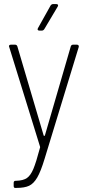

<svg xmlns="http://www.w3.org/2000/svg" viewBox="-20 -721 431 941"><path d="M47 190V175Q47 165 57 165H60Q94 164 112 151.5Q130 139 143.5 107Q157 75 176 3Q177 2 176.5 -0.5Q176 -3 176 -3L25 -491L24 -494Q24 -502 34 -502H54Q62 -502 65 -494L194 -57Q195 -55 197 -55Q199 -55 200 -57L327 -494Q330 -502 338 -502H357Q362 -502 364.5 -499Q367 -496 366 -491L199 56Q180 119 162.5 149Q145 179 122.5 189.5Q100 200 60 200H54Q47 200 47 190ZM166 -583 228 -694Q233 -701 240 -701H256Q262 -701 264 -697.5Q266 -694 263 -689L197 -578Q192 -571 185 -571H173Q167 -571 165 -574.5Q163 -578 166 -583Z"/></svg>

Font: Barlow Semi Condensed ExLight
Style: Regular
Weight: 275
Width: 4
Designer: Jeremy Tribby
Foundry: Tribby Type
Version: Version 1.408